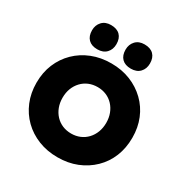

<svg xmlns="http://www.w3.org/2000/svg" viewBox="-210 -1110 1244 1290"><g transform="rotate(30 412.5 -465.0)"><path d="M41 -354Q41 -434 68.5 -500Q96 -566 146 -615Q196 -664 264 -691Q332 -718 413 -718Q494 -718 561.5 -691Q629 -664 679.5 -615Q730 -566 757 -500Q784 -434 784 -355Q784 -275 757 -208.5Q730 -142 679.5 -93Q629 -44 561.5 -17Q494 10 413 10Q332 10 264 -17Q196 -44 146 -93Q96 -142 68.5 -208.5Q41 -275 41 -354ZM582 -354Q582 -393 569.5 -426Q557 -459 534 -483.5Q511 -508 480 -521Q449 -534 413 -534Q376 -534 345 -521Q314 -508 291 -483.5Q268 -459 255.5 -426.5Q243 -394 243 -354Q243 -315 255.5 -282Q268 -249 291 -224.5Q314 -200 345 -187Q376 -174 413 -174Q449 -174 480 -187Q511 -200 534 -224.5Q557 -249 569.5 -282Q582 -315 582 -354ZM448 -846Q448 -886 473 -913Q498 -940 542 -940Q588 -940 612.5 -915.5Q637 -891 637 -846Q637 -805 612 -778.5Q587 -752 542 -752Q497 -752 472.5 -776.5Q448 -801 448 -846ZM188 -846Q188 -886 213 -913Q238 -940 282 -940Q328 -940 352.5 -915.5Q377 -891 377 -846Q377 -805 352 -778.5Q327 -752 282 -752Q237 -752 212.5 -776.5Q188 -801 188 -846Z"/></g></svg>

Font: Mach ExtraBold
Style: Regular
Weight: 800
Version: Version 1.002